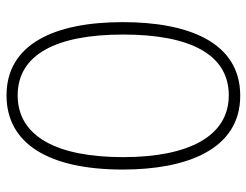

<svg xmlns="http://www.w3.org/2000/svg" viewBox="-106 -658 774 603"><g transform="rotate(-90 281.5 -357.0)"><path d="M282 10C451 10 513 -155 513 -359C513 -575 443 -724 283 -724C131 -724 50 -591 50 -359C50 -160 112 10 282 10ZM283 -26C154 -26 89 -153 89 -358C89 -562 152 -689 283 -689C410 -689 474 -570 474 -358C474 -148 412 -26 283 -26Z"/></g></svg>

Font: Noto Sans Mono SemiCondensed ExtraLight
Style: Regular
Weight: 200
Width: 4
Designer: Monotype Design Team
Foundry: Monotype Imaging Inc.
Version: Version 2.014